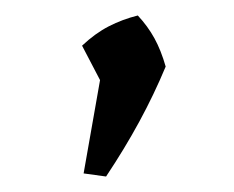

<svg xmlns="http://www.w3.org/2000/svg" viewBox="-20 -127 302 248"><path d="M88 97 113 -45 194 -41Q179 -5 160 30Q141 65 117 101ZM121 -1 86 -68Q103 -84 120.5 -93Q138 -102 158 -107Q171 -93 179.5 -77.5Q188 -62 194 -41Z"/></svg>

Font: Piazzolla 24pt
Style: Regular
Weight: 400
Designer: Juan Pablo del Peral
Foundry: Huerta Tipografica
Version: Version 2.005